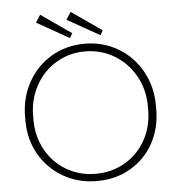

<svg xmlns="http://www.w3.org/2000/svg" viewBox="-59 -928 926 997"><g transform="rotate(-5 404.0 -429.5)"><path d="M63 -331V-350Q63 -449 107.5 -529.5Q152 -610 229.5 -656Q307 -702 403 -702Q499 -702 577 -656Q655 -610 700 -529.5Q745 -449 745 -350V-331Q745 -232 701.5 -153.5Q658 -75 581 -30.5Q504 14 407 14Q310 14 231.5 -31Q153 -76 108 -154.5Q63 -233 63 -331ZM703 -331V-350Q703 -437 663 -508.5Q623 -580 554 -621Q485 -662 402 -662Q319 -662 251 -621Q183 -580 144 -508.5Q105 -437 105 -350V-331Q105 -245 144 -174.5Q183 -104 251.5 -64Q320 -24 404 -24Q488 -24 556.5 -64Q625 -104 664 -174.5Q703 -245 703 -331ZM162 -833 187 -872 345 -762 331 -738ZM321 -834 346 -873 504 -763 490 -739Z"/></g></svg>

Font: Bellota Light
Style: Regular
Weight: 300
Designer: Kemie Guaida
Foundry: Kemie Guaida
Version: Version 4.001